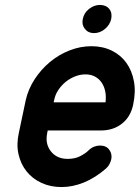

<svg xmlns="http://www.w3.org/2000/svg" viewBox="-20 -747 565 777"><path d="M338 -138Q349 -149 361 -153.5Q373 -158 385 -158Q410 -158 422.5 -140.5Q435 -123 430 -101Q428 -93 423 -83Q418 -73 409 -65Q365 -27 319.5 -8.5Q274 10 229 10Q184 10 147.5 -7Q111 -24 87.5 -53.5Q64 -83 55 -122.5Q46 -162 56 -208L84 -341Q94 -386 120 -426Q146 -466 182 -496Q218 -526 261.5 -543Q305 -560 350 -560Q396 -560 432.5 -542Q469 -524 491.5 -492.5Q514 -461 522 -418Q530 -375 519 -324Q509 -275 474 -247Q439 -219 388 -219H173L171 -208Q162 -165 186 -134.5Q210 -104 254 -104Q284 -104 305.5 -115.5Q327 -127 338 -138ZM197 -333H407Q410 -356 406 -376.5Q402 -397 391.5 -412.5Q381 -428 364.5 -437Q348 -446 326 -446Q304 -446 283 -437.5Q262 -429 245 -415Q228 -401 215.5 -382Q203 -363 199 -341ZM360 -613Q337 -613 323.5 -630Q310 -647 315 -670Q320 -695 340.5 -711Q361 -727 384 -727Q409 -727 422 -711Q435 -695 430 -670Q425 -647 405 -630Q385 -613 360 -613Z"/></svg>

Font: VDS
Style: Bold Italic
Weight: 700
Designer: artmaker
Foundry: artmaker
Version: Version 1.000 2009 initial release